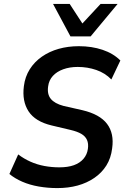

<svg xmlns="http://www.w3.org/2000/svg" viewBox="-20 -951 641 981"><path d="M273 10Q224 10 178 2Q132 -6 94 -22.5Q56 -39 28 -62L73 -162Q102 -140 135.5 -125Q169 -110 206.5 -103Q244 -96 283 -96Q327 -96 357.5 -107Q388 -118 406.5 -139.5Q425 -161 429 -190Q433 -217 424.5 -236Q416 -255 395.5 -267Q375 -279 341 -287L244 -310Q160 -330 126 -382Q92 -434 102 -511Q108 -559 132 -597Q156 -635 194 -661.5Q232 -688 280 -701.5Q328 -715 383 -715Q449 -715 504 -696.5Q559 -678 595 -642L549 -545Q517 -578 472 -593.5Q427 -609 377 -609Q336 -609 303 -597Q270 -585 250 -563Q230 -541 226 -510Q220 -470 239.5 -446Q259 -422 304 -410L401 -388Q490 -367 527 -318Q564 -269 553 -193Q547 -143 523.5 -105.5Q500 -68 462 -42Q424 -16 376.5 -3Q329 10 273 10ZM340 -765 251 -931H336L401 -831L494 -931H581L443 -765Z"/></svg>

Font: Nunito Sans 10pt SemiCondensed
Style: Bold Italic
Weight: 700
Width: 4
Italic angle: -9°
Designer: Vernon Adams
Foundry: Vernon Adams
Version: Version 3.101;gftools[0.9.27]